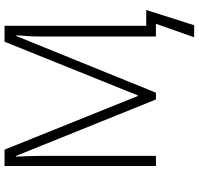

<svg xmlns="http://www.w3.org/2000/svg" viewBox="-35 -668 871 841"><g transform="rotate(-90 400.5 -247.5)"><path d="M385.3 0 138.2 -612.3H134.8Q138.2 -556.2 138.2 -497.1V0H93.8V-663.1H165.5L400.4 -79.6H403.3L638.2 -663.1H708V-42.5H777.3L710.4 167.5H657.7L716.8 0H661.1V-502.4Q661.1 -555.2 666.5 -611.3H663.1L415 0Z"/></g></svg>

Font: Bpm'online Open Sans Light
Style: Regular
Weight: 300
Foundry: Ascender Corporation
Version: Version 1.10